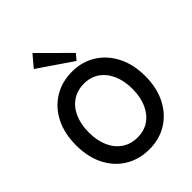

<svg xmlns="http://www.w3.org/2000/svg" viewBox="-279 -1131 1284 1284"><g transform="rotate(-45 363.5 -488.5)"><path d="M364 16Q269 16 194.5 -29Q120 -74 78 -156.5Q36 -239 36 -350Q36 -462 78 -544.5Q120 -627 194.5 -672.5Q269 -718 364 -718Q459 -718 532.5 -672.5Q606 -627 648.5 -544.5Q691 -462 691 -350Q691 -239 648.5 -156.5Q606 -74 532.5 -29Q459 16 364 16ZM364 -96Q427 -96 473 -127.5Q519 -159 544.5 -216.5Q570 -274 570 -350Q570 -427 544.5 -484.5Q519 -542 473 -573.5Q427 -605 364 -605Q302 -605 255 -573.5Q208 -542 182.5 -484.5Q157 -427 157 -350Q157 -274 182.5 -216.5Q208 -159 255 -127.5Q302 -96 364 -96ZM437 -747 197 -911 266 -993 472 -788Z"/></g></svg>

Font: Zen Kaku Gothic Antique
Style: Bold
Weight: 700
Designer: Yoshimichi Ohira
Foundry: Positype
Version: Version 1.001